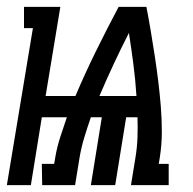

<svg xmlns="http://www.w3.org/2000/svg" viewBox="-44 -540 564 560"><path d="M-24 0 52 -458H26V-520H132L89 -260H176Q204 -326 236 -391Q268 -456 302 -520H383Q390 -484 396 -448Q402 -412 407.5 -376Q413 -340 417.5 -303.5Q422 -267 425 -230Q428 -193 428 -155.5Q428 -118 422 -80L419 -62H448V0H338L351 -80Q356 -110 357 -139.5Q358 -169 357 -198H324L292 0H221L253 -198H221Q211 -169 202 -139.5Q193 -110 188 -80L175 0H79L78 -62H114L117 -80Q122 -110 131.5 -139.5Q141 -169 151 -198H78L46 0ZM246 -260H354Q351 -307 345 -353Q339 -399 332 -444Q309 -399 287.5 -353Q266 -307 246 -260Z"/></svg>

Font: Iosevka Curly Slab Medium
Style: Italic
Weight: 500
Italic angle: -9°
Monospace: yes
Designer: Belleve Invis
Foundry: Belleve Invis
Version: Version 22.1.2; ttfautohint (v1.8.4)